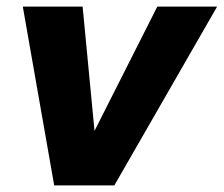

<svg xmlns="http://www.w3.org/2000/svg" viewBox="-20 -561 677 581"><path d="M326 0H144L49 -541H230L266 -165L456 -541H637Z"/></svg>

Font: Argentum Novus
Style: Bold Italic
Weight: 700
Designer: Julieta Ulanovsky (font) & Cristiano Sobral (main changes)
Foundry: Julieta Ulanovsky (font) & Cristiano Sobral (main changes)
Version: Version 3.00;November 27, 2020;FontCreator 13.0.0.2655 64-bi